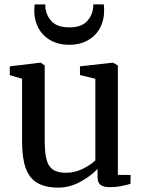

<svg xmlns="http://www.w3.org/2000/svg" viewBox="-20 -843 651 874"><path d="M424 -37.5V-74Q392.5 -40.5 344.5 -14.8Q296.5 11 246.5 11Q185.5 11 149.2 -10.8Q113 -32.5 96.8 -78.2Q80.5 -124 80.5 -198V-484.5L24.5 -501V-541L161.5 -557.5H165.5L183.5 -545V-204Q183.5 -149.5 191.5 -118Q199.5 -86.5 220.2 -71.5Q241 -56.5 279.5 -56.5Q319 -56.5 354 -73.2Q389 -90 414 -112.5V-484.5L344 -501.5V-541L490.5 -557.5H495L516.5 -545V-47L574.5 -46.5L574 -6Q546 1.5 525.8 5.2Q505.5 9 479 9Q451 9 437.5 -1.5Q424 -12 424 -37.5ZM136 -793.5Q136 -811 138 -823H186Q186 -811.5 187 -804Q193 -767.5 218.2 -743Q243.5 -718.5 295.5 -718.5Q347.5 -718.5 372.8 -743Q398 -767.5 403.5 -804Q405 -816.5 404.5 -823H452.5Q454 -809.5 454 -793.5Q454 -749.5 434.5 -714.2Q415 -679 379 -659Q343 -639 295.5 -639Q247.5 -639 211.2 -659Q175 -679 155.5 -714.2Q136 -749.5 136 -793.5Z"/></svg>

Font: Merriweather 12pt
Style: Regular
Weight: 400
Designer: Eben Sorkin
Foundry: Eben Sorkin
Version: Version 2.100